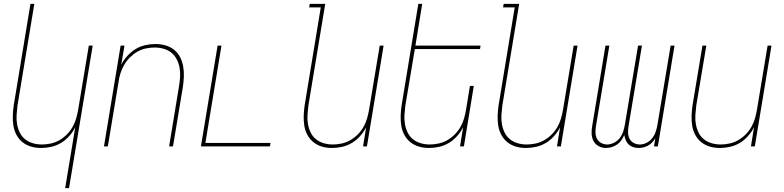

<svg xmlns="http://www.w3.org/2000/svg" viewBox="-20 -755 4040 990"><path d="M316 215 368 -99Q356 -75 337 -53.5Q318 -32 294.5 -18Q271 -4 244.5 2Q218 8 192 8Q165 8 140.5 1Q116 -6 96.5 -21.5Q77 -37 65 -59.5Q53 -82 49 -107.5Q45 -133 46 -159.5Q47 -186 51 -213L137 -735H157L70 -210Q67 -186 65.5 -162Q64 -138 68 -115Q72 -92 82 -71.5Q92 -51 109.5 -37Q127 -23 149.5 -16.5Q172 -10 196 -10Q218 -10 241.5 -15Q265 -20 286 -32Q307 -44 324.5 -61.5Q342 -79 354 -100Q366 -121 372.5 -143.5Q379 -166 383 -189L438 -520H458L336 215Z M516 0 602 -520H622L605 -421Q617 -445 636.5 -466.5Q656 -488 679 -502Q702 -516 728.5 -522Q755 -528 781 -528Q808 -528 833 -521Q858 -514 877.5 -498.5Q897 -483 908.5 -460.5Q920 -438 924.5 -412.5Q929 -387 928 -360.5Q927 -334 923 -307L872 0H852L903 -310Q907 -334 908.5 -358Q910 -382 906 -405Q902 -428 891.5 -448.5Q881 -469 864 -483Q847 -497 824 -503.5Q801 -510 777 -510Q755 -510 731.5 -505Q708 -500 687.5 -488Q667 -476 649.5 -458.5Q632 -441 620 -420Q608 -399 601 -376.5Q594 -354 591 -331L536 0Z M1016 0 1102 -520H1122L1039 -18H1375L1372 0Z M1692 8Q1665 8 1640.5 1Q1616 -6 1596.5 -21.5Q1577 -37 1565 -59.5Q1553 -82 1549 -107.5Q1545 -133 1546 -159.5Q1547 -186 1551 -213L1634 -717H1574L1577 -735H1657L1570 -210Q1567 -186 1565.5 -162Q1564 -138 1568 -115Q1572 -92 1582 -71.5Q1592 -51 1609.5 -37Q1627 -23 1649.5 -16.5Q1672 -10 1696 -10Q1718 -10 1741.5 -15Q1765 -20 1786 -32Q1807 -44 1824.5 -61.5Q1842 -79 1854 -100Q1866 -121 1872.5 -143.5Q1879 -166 1883 -189L1938 -520H1958L1872 0H1852L1868 -99Q1856 -75 1837 -53.5Q1818 -32 1794.5 -18Q1771 -4 1744.5 2Q1718 8 1692 8Z M2192 8Q2165 8 2140.5 1Q2116 -6 2096.5 -21.5Q2077 -37 2065 -59.5Q2053 -82 2049 -107.5Q2045 -133 2046 -159.5Q2047 -186 2051 -213L2137 -735H2157L2122 -520H2458L2455 -502H2119L2070 -210Q2067 -186 2065.5 -162Q2064 -138 2068 -115Q2072 -92 2082 -71.5Q2092 -51 2109.5 -37Q2127 -23 2149.5 -16.5Q2172 -10 2196 -10Q2218 -10 2241.5 -15Q2265 -20 2286 -32Q2307 -44 2324.5 -61.5Q2342 -79 2354 -100Q2366 -121 2372.5 -143.5Q2379 -166 2383 -189L2403 -312H2423L2372 0H2352L2368 -99Q2356 -75 2337 -53.5Q2318 -32 2294.5 -18Q2271 -4 2244.5 2Q2218 8 2192 8Z M2692 8Q2665 8 2640.5 1Q2616 -6 2596.5 -21.5Q2577 -37 2565 -59.5Q2553 -82 2549 -107.5Q2545 -133 2546 -159.5Q2547 -186 2551 -213L2634 -717H2574L2577 -735H2657L2570 -210Q2567 -186 2565.5 -162Q2564 -138 2568 -115Q2572 -92 2582 -71.5Q2592 -51 2609.5 -37Q2627 -23 2649.5 -16.5Q2672 -10 2696 -10Q2718 -10 2741.5 -15Q2765 -20 2786 -32Q2807 -44 2824.5 -61.5Q2842 -79 2854 -100Q2866 -121 2872.5 -143.5Q2879 -166 2883 -189L2938 -520H2958L2872 0H2852L2868 -99Q2856 -75 2837 -53.5Q2818 -32 2794.5 -18Q2771 -4 2744.5 2Q2718 8 2692 8Z M3104 8Q3084 8 3066.5 -1.5Q3049 -11 3040 -28.5Q3031 -46 3030.5 -67Q3030 -88 3034 -108L3102 -520H3122L3053 -105Q3050 -88 3050.5 -71Q3051 -54 3058 -40Q3065 -26 3079.5 -18Q3094 -10 3111 -10Q3128 -10 3146 -19Q3164 -28 3175.5 -43Q3187 -58 3193 -76Q3199 -94 3202 -112L3270 -520H3290L3221 -105Q3218 -88 3218.5 -71Q3219 -54 3226 -40Q3233 -26 3247.5 -18Q3262 -10 3279 -10Q3297 -10 3314.5 -19Q3332 -28 3343.5 -43Q3355 -58 3361 -76Q3367 -94 3370 -112L3438 -520H3458L3372 0H3352L3359 -42Q3352 -31 3343 -21Q3334 -11 3322 -4.5Q3310 2 3297.5 5Q3285 8 3273 8Q3258 8 3244.5 3.5Q3231 -1 3221.5 -10Q3212 -19 3206.5 -32Q3201 -45 3199 -59Q3193 -45 3184 -32Q3175 -19 3162 -10Q3149 -1 3134 3.5Q3119 8 3104 8Z M3692 8Q3665 8 3640.5 1Q3616 -6 3596.5 -21.5Q3577 -37 3565 -59.5Q3553 -82 3549 -107.5Q3545 -133 3546 -159.5Q3547 -186 3551 -213L3602 -520H3622L3570 -210Q3567 -186 3565.5 -162Q3564 -138 3568 -115Q3572 -92 3582 -71.5Q3592 -51 3609.5 -37Q3627 -23 3649.5 -16.5Q3672 -10 3696 -10Q3718 -10 3741.5 -15Q3765 -20 3786 -32Q3807 -44 3824.5 -61.5Q3842 -79 3854 -100Q3866 -121 3872.5 -143.5Q3879 -166 3883 -189L3938 -520H3958L3872 0H3852L3868 -99Q3856 -75 3837 -53.5Q3818 -32 3794.5 -18Q3771 -4 3744.5 2Q3718 8 3692 8Z"/></svg>

Font: Iosevka Term Curly Thin
Style: Italic
Weight: 100
Italic angle: -9°
Designer: Belleve Invis
Foundry: Belleve Invis
Version: Version 32.3.0